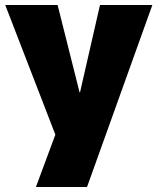

<svg xmlns="http://www.w3.org/2000/svg" viewBox="-20 -540 632 770"><path d="M202 0 1 -520H211L299 -170H301L381 -520H591L329 210H124Z"/></svg>

Font: Enso Black
Style: Regular
Weight: 900
Designer: Coji Morishita
Foundry: UNDERFOREST DESIGN
Version: Version 1.000